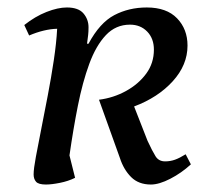

<svg xmlns="http://www.w3.org/2000/svg" viewBox="-20 -482 562 514"><path d="M213 -365H217Q247 -421 286 -441.5Q325 -462 373 -462Q426 -462 454 -433Q482 -404 482 -360Q482 -308 442.5 -264.5Q403 -221 339 -197L375 -105Q388 -77 396.5 -63.5Q405 -50 422 -50Q436 -50 448.5 -54.5Q461 -59 477 -69L491 -42Q466 -19 436 -3.5Q406 12 384 12Q351 12 331 -8Q311 -28 301 -59L245 -215Q284 -220 317.5 -238.5Q351 -257 371.5 -285Q392 -313 392 -349Q392 -379 374 -397.5Q356 -416 328 -416Q290 -416 263.5 -388Q237 -360 219 -311Q201 -262 188.5 -199Q176 -136 166 -66L181 -6Q163 3 140.5 7.5Q118 12 103 12Q83 12 76.5 4.5Q70 -3 70 -15Q70 -30 76 -62Q82 -94 90.5 -137Q99 -180 108 -227Q117 -274 124 -320.5Q131 -367 133 -405Q98 -404 58 -387L45 -415Q74 -438 104.5 -450Q135 -462 159 -462Q190 -462 203.5 -446Q217 -430 217 -409Q217 -397 216 -388.5Q215 -380 213 -365Z"/></svg>

Font: Petrona Medium
Style: Italic
Weight: 500
Italic angle: -9°
Designer: Ringo R. Seeber
Foundry: Ringo R. Seeber
Version: Version 2.001; ttfautohint (v1.8.3)